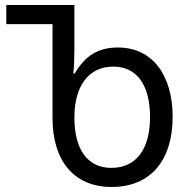

<svg xmlns="http://www.w3.org/2000/svg" viewBox="-20 -734 759 764"><path d="M424 10C581 10 667 -98 667 -269C667 -432 589 -545 449 -545C371 -545 319 -513 277 -441H272C275 -474 276 -513 276 -538V-714H5V-638H189V-264C189 -97 272 10 424 10ZM423 -66C328 -66 276 -140 276 -266C276 -390 331 -469 431 -469C523 -469 577 -398 577 -268C577 -139 521 -66 423 -66Z"/></svg>

Font: Noto Sans Georgian SemiCondensed
Style: Regular
Weight: 400
Width: 4
Designer: Monotype Design Team, Akaki Razmadze
Foundry: Google LLC
Version: Version 2.005